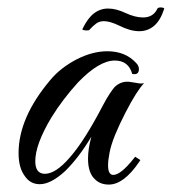

<svg xmlns="http://www.w3.org/2000/svg" viewBox="-20 -495 462 517"><path d="M273 2Q251 2 237 -11Q217 -28 217 -68Q217 -94 226 -127Q192 -70 155 -34Q117 1 87 1Q61 1 46 -22Q30 -44 30 -83Q30 -178 115 -279Q129 -296 147 -310Q165 -324 186 -335Q229 -357 269 -357Q318 -357 347 -325Q354 -318 354 -309Q354 -292 336 -296Q326 -332 289 -332Q247 -332 190 -273Q170 -251 152 -227.5Q134 -204 118 -178Q75 -106 75 -61Q75 -27 101 -27Q130 -27 168 -71Q189 -95 211 -130Q233 -165 257 -211Q267 -230 275 -242Q283 -254 288 -260Q304 -276 326 -275L346 -272Q359 -269 368 -271Q359 -262 346.5 -242.5Q334 -223 318 -192Q301 -159 290 -132Q279 -105 275 -84Q273 -74 272 -65.5Q271 -57 271 -50Q271 -24 285 -24Q305 -24 340 -68L344 -73L358 -64L354 -58Q313 2 273 2ZM355 -411Q342 -411 328.5 -415Q315 -419 301 -426Q276 -438 260 -438Q248 -438 239.5 -432Q231 -426 221 -415Q221 -413 213 -413Q209 -413 205 -414Q201 -415 202 -417Q216 -446 233 -459Q250 -472 271 -472Q293 -472 318 -460Q344 -448 365 -448Q393 -448 404 -472Q406 -475 413 -475Q416 -475 419.5 -474Q423 -473 422 -471Q412 -440 395 -425.5Q378 -411 355 -411Z"/></svg>

Font: Carattere
Style: Regular
Weight: 400
Designer: Robert E. Leuschke
Foundry: Robert E. Leuschke
Version: Version 1.010; ttfautohint (v1.8.3)